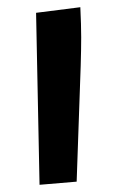

<svg xmlns="http://www.w3.org/2000/svg" viewBox="-20 -509 331 538"><path d="M205.1 -488.8Q207.5 -438.5 207.5 -404.3Q207.5 -370.1 206.1 -324.2L194.8 0L90.8 8.8L81.1 -473.1Z"/></svg>

Font: Passero One
Style: Regular
Weight: 400
Designer: Viktoriya Grabowska
Foundry: Viktoriya Grabowska
Version: Version 1.003